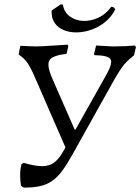

<svg xmlns="http://www.w3.org/2000/svg" viewBox="-20 -849 641 877"><path d="M291 -148 145 -483Q129 -521 117.5 -542Q106 -563 95 -575Q84 -587 68 -598L65 -601L73 -640Q87 -639 109 -638Q131 -637 147 -637Q159 -637 175 -638Q191 -639 217.5 -640.5Q244 -642 289 -645L292 -638L284 -603Q220 -596 206 -574Q192 -552 219 -490L321 -257H351ZM76 0Q72 -24 72 -49Q72 -74 78 -99L88 -105Q140 -90 173 -90Q206 -90 228 -107Q250 -124 269 -158L465 -506Q495 -559 485.5 -577.5Q476 -596 412 -597L409 -601L419 -641L492 -637Q527 -637 549.5 -638Q572 -639 596 -641L601 -634L592 -596Q574 -582 560.5 -569Q547 -556 534 -537Q521 -518 503 -487L308 -138Q284 -95 262.5 -66.5Q241 -38 216.5 -21.5Q192 -5 161.5 1.5Q131 8 89 8ZM507 -807Q490 -773 461.5 -749.5Q433 -726 399.5 -714Q366 -702 333 -701Q300 -700 272.5 -711Q245 -722 229.5 -744.5Q214 -767 216 -801L257 -829L267 -828Q273 -793 299 -774Q325 -755 359.5 -753.5Q394 -752 429 -768Q464 -784 488 -818L497 -817Z"/></svg>

Font: Alegreya
Style: Italic
Weight: 400
Italic angle: -7°
Designer: Juan Pablo del Peral
Foundry: Huerta Tipografica
Version: Version 2.009